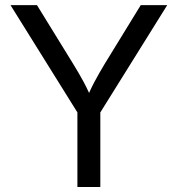

<svg xmlns="http://www.w3.org/2000/svg" viewBox="-20 -748 711 768"><path d="M289.6 0V-298.3L22 -727.5H127.9L272.5 -492.7Q296.4 -454.1 315.7 -418.2Q335 -382.3 355 -332H317.9Q337.9 -383.3 357.2 -419.4Q376.5 -455.6 398.9 -492.7L543 -727.5H648.9L381.3 -298.3V0Z"/></svg>

Font: Inter 18pt
Style: Regular
Weight: 400
Designer: Rasmus Andersson
Foundry: rsms
Version: Version 4.001;git-66647c0bb